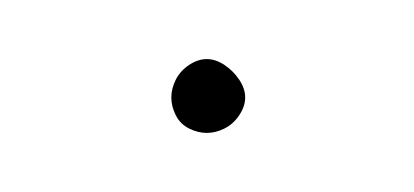

<svg xmlns="http://www.w3.org/2000/svg" viewBox="-20 -963 140 65"><path d="M38 -930Q38 -927 39.5 -924Q41 -921 44 -919.5Q47 -918 50 -918Q53 -918 56 -919.5Q59 -921 61 -924Q63 -927 63 -930Q63 -933 61 -936Q59 -939 56 -941Q53 -943 50 -943Q47 -943 44 -941Q41 -939 39.5 -936Q38 -933 38 -930Z"/></svg>

Font: Linefont Thin
Style: Regular
Weight: 100
Monospace: yes
Version: Version 3.002;gftools[0.9.33]